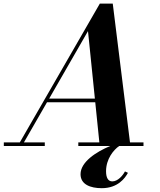

<svg xmlns="http://www.w3.org/2000/svg" viewBox="-68 -784 860 1031"><path d="M-47.5 -19.5V0H172.5V-19.5H60.5L184.5 -235H443.5L465.5 -19.5H352.5V0H524C449 31 364.5 85.5 364.5 151.5C364.5 206.5 417.5 226.5 478.5 226.5C565 226.5 604 172 619 144L603 136.5C591.5 158.5 565 190 535 190C513.5 190 501.5 172 501.5 135.5C501.5 70 541.5 21 572 0H702.5V-19.5H630L537.5 -764.5H468L38.5 -19.5ZM404.5 -617 441.5 -254.5H196Z"/></svg>

Font: Bodoni* 11pt
Style: Bold Italic
Weight: 700
Italic angle: -13°
Version: Version 2.3